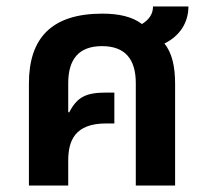

<svg xmlns="http://www.w3.org/2000/svg" viewBox="-20 -571 639 591"><path d="M69 0H190V-76C190 -139 211 -191 307 -191H332V-286H307C247 -286 218 -274 193 -225L190 -226V-315C190 -388 222 -429 294 -429C366 -429 398 -388 398 -315V0H519V-313C519 -365 510 -408 486 -437C535 -461 560 -503 560 -551H451C451 -527 438 -510 417 -497C387 -520 345 -529 295 -529C138 -529 69 -453 69 -314Z"/></svg>

Font: Noto Sans Thai UI SemCond SemBd
Style: Regular
Weight: 600
Width: 4
Designer: Monotype Design Team
Foundry: Monotype Imaging Inc.
Version: Version 2.000